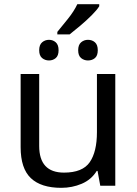

<svg xmlns="http://www.w3.org/2000/svg" viewBox="-20 -891 658 921"><path d="M255 -738Q278 -766 306.5 -801.5Q335 -837 351 -871H456V-861Q445 -843 420 -818Q395 -793 366 -768.5Q337 -744 314 -726H255ZM215 -601Q196 -601 182 -612.5Q168 -624 168 -650Q168 -676 182 -688Q196 -700 215 -700Q234 -700 247.5 -688Q261 -676 261 -650Q261 -624 247.5 -612.5Q234 -601 215 -601ZM402 -601Q383 -601 369 -612.5Q355 -624 355 -650Q355 -676 369 -688Q383 -700 402 -700Q422 -700 435.5 -688Q449 -676 449 -650Q449 -624 435.5 -612.5Q422 -601 402 -601ZM533 -536V0H461L448 -71H444Q418 -29 372 -9.5Q326 10 274 10Q177 10 128 -36.5Q79 -83 79 -185V-536H168V-191Q168 -63 287 -63Q376 -63 410.5 -113Q445 -163 445 -257V-536Z"/></svg>

Font: Noto Sans
Style: Regular
Weight: 400
Designer: Monotype Design Team
Foundry: Monotype Imaging Inc.
Version: Version 2.007